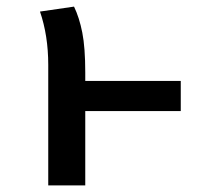

<svg xmlns="http://www.w3.org/2000/svg" viewBox="-20 -561 640 581"><path d="M527 -225H238V0H126V-365Q126 -453 101 -526L204 -541Q220 -508 229 -462.5Q238 -417 238 -341V-316H527Z"/></svg>

Font: Fira Mono Medium
Style: Regular
Weight: 500
Designer: Carrois Corporate & Edenspiekermann AG
Foundry: Carrois Corporate GbR & Edenspiekermann AG
Version: Version 3.206